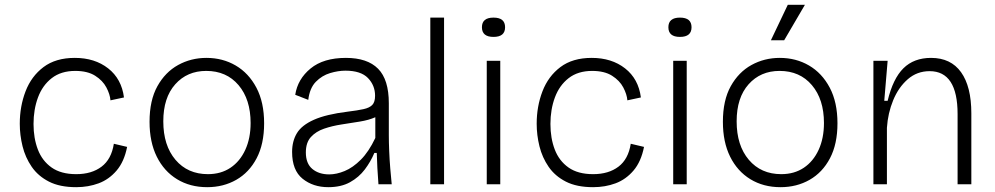

<svg xmlns="http://www.w3.org/2000/svg" viewBox="-20 -764 4127 796"><path d="M296 12Q228 12 183 -11Q138 -34 111.5 -72.5Q85 -111 73.5 -157.5Q62 -204 62 -251Q62 -323 86 -385.5Q110 -448 160.5 -486Q211 -524 290 -524Q373 -524 428.5 -480.5Q484 -437 494 -360L438 -348Q436 -373 421 -401.5Q406 -430 374.5 -450Q343 -470 292 -470Q233 -470 194.5 -440Q156 -410 137.5 -360Q119 -310 119 -250Q119 -191 137 -144Q155 -97 194 -69.5Q233 -42 296 -42Q360 -42 401 -73Q442 -104 452 -168L507 -155Q495 -94 463.5 -57Q432 -20 389 -4Q346 12 296 12Z M839 12Q768 12 714 -21Q660 -54 630 -114.5Q600 -175 600 -259Q600 -348 632.5 -406.5Q665 -465 718.5 -494.5Q772 -524 836 -524Q903 -524 957 -492.5Q1011 -461 1043 -400.5Q1075 -340 1075 -253Q1075 -167 1044 -108Q1013 -49 959.5 -18.5Q906 12 839 12ZM842 -42Q896 -42 935.5 -68.5Q975 -95 997 -143Q1019 -191 1019 -254Q1019 -352 969 -411Q919 -470 835 -470Q756 -470 706.5 -414.5Q657 -359 657 -261Q657 -161 707.5 -101.5Q758 -42 842 -42Z M1341 12Q1278 12 1234.5 -23Q1191 -58 1191 -134Q1191 -179 1211 -212Q1231 -245 1281.5 -267.5Q1332 -290 1421 -301Q1462 -306 1487 -311.5Q1512 -317 1523.5 -329Q1535 -341 1535 -367Q1535 -410 1505.5 -440.5Q1476 -471 1412 -471Q1382 -471 1348.5 -461Q1315 -451 1289.5 -425Q1264 -399 1258 -350L1204 -371Q1214 -436 1267.5 -480Q1321 -524 1414 -524Q1503 -524 1547.5 -479Q1592 -434 1592 -336V-204Q1592 -175 1593.5 -138.5Q1595 -102 1598 -65.5Q1601 -29 1604 0H1549Q1546 -36 1544.5 -67.5Q1543 -99 1542 -130H1532Q1517 -94 1492.5 -61.5Q1468 -29 1431 -8.5Q1394 12 1341 12ZM1345 -41Q1375 -41 1409 -55Q1443 -69 1476 -102Q1509 -135 1536 -192V-278Q1509 -266 1472 -260Q1435 -254 1396 -248Q1357 -242 1323.5 -230.5Q1290 -219 1269 -196Q1248 -173 1248 -132Q1248 -86 1275 -63.5Q1302 -41 1345 -41Z M1764 0V-691H1821V0Z M1998 0V-512H2054V0ZM2026 -611Q1978 -611 1978 -651Q1978 -691 2026 -691Q2074 -691 2074 -651Q2074 -611 2026 -611Z M2439 12Q2371 12 2326 -11Q2281 -34 2254.5 -72.5Q2228 -111 2216.5 -157.5Q2205 -204 2205 -251Q2205 -323 2229 -385.5Q2253 -448 2303.5 -486Q2354 -524 2433 -524Q2516 -524 2571.5 -480.5Q2627 -437 2637 -360L2581 -348Q2579 -373 2564 -401.5Q2549 -430 2517.5 -450Q2486 -470 2435 -470Q2376 -470 2337.5 -440Q2299 -410 2280.5 -360Q2262 -310 2262 -250Q2262 -191 2280 -144Q2298 -97 2337 -69.5Q2376 -42 2439 -42Q2503 -42 2544 -73Q2585 -104 2595 -168L2650 -155Q2638 -94 2606.5 -57Q2575 -20 2532 -4Q2489 12 2439 12Z M2771 0V-512H2827V0ZM2799 -611Q2751 -611 2751 -651Q2751 -691 2799 -691Q2847 -691 2847 -651Q2847 -611 2799 -611Z M3216 12Q3145 12 3091 -21Q3037 -54 3007 -114.5Q2977 -175 2977 -259Q2977 -348 3009.5 -406.5Q3042 -465 3095.5 -494.5Q3149 -524 3213 -524Q3280 -524 3334 -492.5Q3388 -461 3420 -400.5Q3452 -340 3452 -253Q3452 -167 3421 -108Q3390 -49 3336.5 -18.5Q3283 12 3216 12ZM3219 -42Q3273 -42 3312.5 -68.5Q3352 -95 3374 -143Q3396 -191 3396 -254Q3396 -352 3346 -411Q3296 -470 3212 -470Q3133 -470 3083.5 -414.5Q3034 -359 3034 -261Q3034 -161 3084.5 -101.5Q3135 -42 3219 -42ZM3231 -597H3176L3246 -744H3317Z M3601 0V-512H3660L3646 -346H3660Q3682 -438 3725.5 -481Q3769 -524 3840 -524Q3922 -524 3964.5 -464.5Q4007 -405 4007 -294V0H3950V-291Q3950 -469 3834 -469Q3782 -469 3743.5 -435.5Q3705 -402 3683 -348.5Q3661 -295 3657 -234V0Z"/></svg>

Font: Bricolage Grotesque 12pt ExtraLight
Style: Regular
Weight: 200
Designer: Mathieu Triay
Foundry: Atelier Triay
Version: Version 1.001; ttfautohint (v1.8.4.7-5d5b);gftools[0.9.33.de